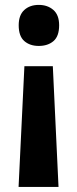

<svg xmlns="http://www.w3.org/2000/svg" viewBox="-20 -570 311 772"><path d="M78.1 -303.7H192.4L215.3 181.6H54.7ZM217.8 -468.3Q217.8 -424.3 195.1 -404.8Q172.4 -385.3 135.7 -385.3Q100.1 -385.3 77.6 -405Q55.2 -424.8 55.2 -468.3Q55.2 -509.3 77.6 -529.8Q100.1 -550.3 135.7 -550.3Q171.4 -550.3 194.6 -530Q217.8 -509.8 217.8 -468.3Z"/></svg>

Font: Open Sans SemiCondensed
Style: Bold
Weight: 700
Width: 4
Designer: Monotype Design Team
Foundry: Monotype Imaging Inc.
Version: Version 3.003